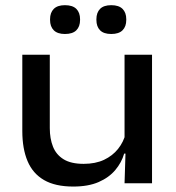

<svg xmlns="http://www.w3.org/2000/svg" viewBox="-20 -690 664 723"><path d="M167.5 -484V-207.5Q167.5 -168 179.5 -137.8Q191.5 -107.5 219.5 -90.2Q247.5 -73 295 -73Q339.5 -73 371.8 -88.2Q404 -103.5 424.5 -129.2Q445 -155 453 -186.5L468.5 -111.5H447.5Q438 -78 414.2 -49.8Q390.5 -21.5 351.5 -4.5Q312.5 12.5 256 12.5Q188 12.5 145.8 -12Q103.5 -36.5 83.8 -83.2Q64 -130 64 -196.5V-484ZM552.5 -484V0H449L453 -127L449 -137V-484ZM224.5 -562Q196.5 -562 182.5 -576Q168.5 -590 168.5 -615V-617.5Q168.5 -642.5 182.5 -656.5Q196.5 -670.5 224.5 -670.5Q253.5 -670.5 267.5 -656.5Q281.5 -642.5 281.5 -617.5V-615Q281.5 -590 267.5 -576Q253.5 -562 224.5 -562ZM399 -562Q370.5 -562 356.8 -576Q343 -590 343 -615V-617.5Q343 -642.5 356.8 -656.5Q370.5 -670.5 399 -670.5Q427.5 -670.5 441.5 -656.5Q455.5 -642.5 455.5 -617.5V-615Q455.5 -590 441.5 -576Q427.5 -562 399 -562Z"/></svg>

Font: Anek Gurmukhi Medium SemiExpanded
Style: Regular
Weight: 500
Width: 6
Version: Version 1.003